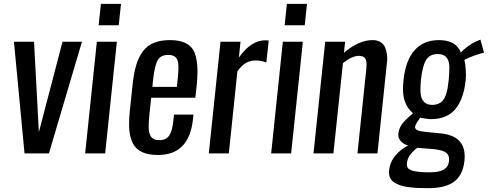

<svg xmlns="http://www.w3.org/2000/svg" viewBox="-20 -794 2526 994"><path d="M106.9 0 52.2 -578.1H156.2L181.2 -109.9L303.7 -578.1H404.3L233.4 0Z M420.9 0 481.4 -578.1H585L524.4 0ZM490.7 -663.1 502.4 -773.9H606.4L594.7 -663.1Z M797.9 8.3Q748 8.3 716.3 -6.3Q684.6 -21 668.9 -49.8Q653.3 -79.1 649.4 -122.1Q647.9 -137.7 648.4 -155.3Q648.4 -186 652.3 -222.2L666.5 -356Q672.9 -416 685.3 -457.5Q697.8 -499 720.2 -528.8Q742.7 -558.6 777.1 -572.5Q811.5 -586.4 859.9 -586.4Q912.1 -586.4 943.6 -569.6Q975.1 -552.7 987.8 -520.5Q1000 -488.3 1002 -441.4Q1002.4 -432.6 1002.4 -423.3Q1002.4 -383.8 996.6 -335.4L991.2 -288.1H762.7L754.4 -210Q752.9 -193.4 752.2 -186Q751.5 -178.7 750.5 -164.6Q749.5 -150.4 749.8 -143.8Q750 -137.2 750.2 -125.7Q750.5 -114.3 752.4 -108.9Q754.4 -103.5 757.1 -95.5Q759.8 -87.4 764.2 -83.5Q768.6 -79.6 774.2 -75.4Q779.8 -71.3 787.6 -69.8Q795.4 -68.4 805.2 -68.4Q839.8 -68.4 856 -92.3Q872.1 -116.2 877 -165L880.9 -200.7H981.9L979 -177.2Q960 8.3 797.9 8.3ZM769 -344.2H896L900.9 -396.5Q903.8 -423.8 903.8 -445.3Q903.3 -452.1 903.3 -458Q902.3 -483.4 889.9 -496.6Q877.4 -509.8 851.1 -509.8Q812 -509.8 796.1 -481.9Q780.3 -454.1 772 -376.5Z M1061 0 1121.6 -578.1H1225.1L1216.8 -496.1Q1279.3 -585.4 1354 -585.4Q1356.4 -585.4 1371.1 -584.5L1358.9 -470.2Q1334 -481 1304.2 -481Q1276.9 -481 1254.4 -468.8Q1231.9 -456.5 1209 -424.8L1164.6 0Z M1383.8 0 1444.3 -578.1H1547.9L1487.3 0ZM1453.6 -663.1 1465.3 -773.9H1569.3L1557.6 -663.1Z M1603 0 1663.6 -578.1H1766.6L1760.7 -521Q1837.9 -586.4 1909.2 -586.4Q1933.6 -586.4 1950.2 -575.9Q1966.8 -565.4 1973.6 -548.8Q1980.5 -532.2 1983.4 -510.7Q1984.4 -501.5 1984.9 -491.7Q1984.9 -479.5 1982.9 -467.3L1934.1 0H1830.6L1876.5 -437.5Q1877.4 -447.8 1877.4 -456.5Q1877.9 -477.1 1872.1 -488.8Q1864.3 -504.9 1836.9 -504.9Q1803.2 -504.9 1755.4 -467.3L1706.1 0Z M2197.3 180.2Q2166 180.2 2142.6 179Q2119.1 177.7 2093.5 174.6Q2067.9 171.4 2050.5 165Q2033.2 158.7 2018.8 148.9Q2004.4 139.2 1998.5 124Q1994.1 112.8 1993.7 98.6Q1993.7 94.2 1994.1 89.4Q1999 44.9 2026.6 11.7Q2054.2 -21.5 2092.8 -40.5Q2066.4 -48.8 2053.2 -65.4Q2042 -79.1 2042 -95.7Q2042 -98.6 2042.5 -102.1Q2045.4 -131.3 2063.5 -154.3Q2081.5 -177.2 2118.2 -207.5Q2086.4 -234.4 2074.2 -274.4Q2066.4 -299.8 2066.4 -335Q2066.4 -356 2069.3 -380.9Q2079.6 -481 2126.2 -533.7Q2172.9 -586.4 2252.4 -586.4Q2341.3 -586.4 2365.7 -522Q2373.5 -532.2 2398.2 -551Q2422.9 -569.8 2449.7 -581.5L2467.3 -588.9L2485.8 -521.5Q2464.8 -517.1 2428.7 -503.7Q2392.6 -490.2 2383.8 -483.4Q2389.2 -465.8 2391.1 -433.6Q2392.1 -419.4 2392.1 -406.7Q2392.1 -390.6 2390.6 -377.4Q2380.9 -282.7 2338.1 -230Q2295.4 -177.2 2210 -177.2Q2200.7 -177.2 2179.2 -180.4Q2157.7 -183.6 2155.3 -184.6Q2155.3 -184.1 2148.4 -174.6Q2141.6 -165 2139.2 -161.4Q2136.7 -157.7 2133.1 -150.1Q2129.4 -142.6 2128.9 -137.2Q2128.4 -126.5 2139.4 -120.6Q2150.4 -114.7 2175.3 -112.3Q2178.2 -111.3 2220.5 -107.4Q2262.7 -103.5 2264.2 -103Q2385.7 -90.3 2385.7 15.6Q2385.7 25.9 2384.8 36.6Q2376.5 113.3 2330.8 146.7Q2285.2 180.2 2197.3 180.2ZM2205.1 98.1Q2252.4 98.1 2276.9 84.2Q2301.3 70.3 2304.7 39.6Q2305.2 35.2 2305.2 31.2Q2305.2 9.8 2291.5 -2Q2275.9 -15.6 2229.5 -21.5L2140.6 -28.8Q2123.5 -17.1 2106.4 3.9Q2089.4 24.9 2086.9 48.8Q2086.4 52.2 2086.4 55.7Q2086.4 69.3 2092.8 77.1Q2100.6 86.9 2127.2 92.5Q2153.8 98.1 2205.1 98.1ZM2217.3 -251Q2235.8 -251 2249.8 -257.1Q2263.7 -263.2 2272.5 -273.4Q2281.2 -283.7 2287.6 -301Q2293.9 -318.4 2297.1 -336.4Q2300.3 -354.5 2303.2 -380.9Q2306.2 -413.1 2306.2 -438.5Q2306.2 -445.3 2306.2 -451.2Q2305.2 -480.5 2290.8 -497.3Q2276.4 -514.2 2246.6 -514.2Q2203.1 -514.2 2184.8 -481.7Q2166.5 -449.2 2159.2 -380.9Q2156.7 -353.5 2156.7 -330.1Q2156.7 -322.3 2157.2 -315.4Q2158.2 -286.6 2173.1 -268.8Q2188 -251 2217.3 -251Z"/></svg>

Font: Oswald
Style: Regular
Weight: 400
Designer: Vernon Adams
Foundry: Vernon Adams
Version: 3.0; ttfautohint (v0.94.23-7a4d-dirty) -l 8 -r 50 -G 200 -x 